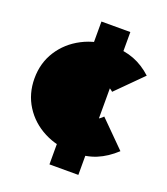

<svg xmlns="http://www.w3.org/2000/svg" viewBox="-129 -793 762 874"><g transform="rotate(20 252.5 -356.0)"><path d="M296 -98Q216 -98 152 -131Q88 -164 51 -222.5Q14 -281 14 -355Q14 -430 51.5 -488.5Q89 -547 153.5 -580.5Q218 -614 299 -614Q357 -614 403.5 -596Q450 -578 490 -541L367 -418Q354 -430 338 -436Q322 -442 299 -442Q275 -442 255.5 -431.5Q236 -421 224 -402Q212 -383 212 -357Q212 -331 224 -311.5Q236 -292 256 -281Q276 -270 299 -270Q325 -270 342 -278Q359 -286 372 -300L495 -177Q452 -137 405 -117.5Q358 -98 296 -98ZM212 -10V-702H352V-10Z"/></g></svg>

Font: Outfit Thin Black
Style: Regular
Weight: 900
Version: Version 1.100;gftools[0.9.27]